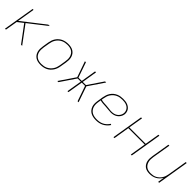

<svg xmlns="http://www.w3.org/2000/svg" viewBox="309 -1751 2981 2981"><g transform="rotate(45 1800.0 -260.0)"><path d="M61 0 148 -520H168L120 -230L492 -520H524L225 -287L438 0H413L344 -93L209 -274L116 -201L82 0Z M847 8Q817 8 788.5 2Q760 -4 736.5 -19Q713 -34 697 -56.5Q681 -79 673.5 -106.5Q666 -134 666.5 -163.5Q667 -193 672 -223L688 -323Q693 -351 702 -378Q711 -405 727.5 -429.5Q744 -454 767 -474Q790 -494 816.5 -506Q843 -518 871 -523Q899 -528 927 -528Q956 -528 985 -522Q1014 -516 1037.5 -501Q1061 -486 1077 -463.5Q1093 -441 1100.5 -413.5Q1108 -386 1107.5 -356.5Q1107 -327 1102 -297L1085 -197Q1081 -169 1071.5 -142Q1062 -115 1045.5 -90.5Q1029 -66 1006.5 -46Q984 -26 957.5 -14Q931 -2 902.5 3Q874 8 847 8ZM847 -11Q872 -11 898 -15.5Q924 -20 948 -31.5Q972 -43 993 -61.5Q1014 -80 1029 -102.5Q1044 -125 1052.5 -150Q1061 -175 1065 -200L1081 -300Q1086 -327 1086.5 -353.5Q1087 -380 1080.5 -404.5Q1074 -429 1060 -450Q1046 -471 1025 -484.5Q1004 -498 978.5 -503.5Q953 -509 926 -509Q901 -509 875.5 -504.5Q850 -500 825.5 -488.5Q801 -477 780 -458.5Q759 -440 744.5 -417.5Q730 -395 721.5 -370Q713 -345 709 -320L692 -220Q688 -193 687.5 -166.5Q687 -140 693 -115.5Q699 -91 713 -70Q727 -49 748 -35.5Q769 -22 794.5 -16.5Q820 -11 847 -11Z M1210 0 1387 -260 1296 -520H1318L1405 -269H1478L1519 -520H1540L1499 -269H1569L1739 -520H1763L1587 -260L1677 0H1655L1568 -251H1496L1454 0H1433L1475 -251H1405L1235 0Z M2064 8Q2033 8 2003 2.5Q1973 -3 1947.5 -17Q1922 -31 1904 -53.5Q1886 -76 1876.5 -103.5Q1867 -131 1867 -161.5Q1867 -192 1872 -223L1888 -323Q1893 -351 1902.5 -378.5Q1912 -406 1928.5 -431Q1945 -456 1968.5 -475.5Q1992 -495 2019 -507Q2046 -519 2074.5 -523.5Q2103 -528 2130 -528Q2155 -528 2179.5 -525Q2204 -522 2226 -513.5Q2248 -505 2266.5 -491Q2285 -477 2297 -457.5Q2309 -438 2313.5 -414.5Q2318 -391 2314 -366Q2309 -339 2292.5 -313.5Q2276 -288 2251.5 -271Q2227 -254 2198.5 -247Q2170 -240 2143 -240Q2112 -240 2081.5 -244.5Q2051 -249 2020 -250Q1989 -251 1958.5 -253.5Q1928 -256 1899 -264L1892 -220Q1887 -192 1887.5 -164.5Q1888 -137 1896 -112Q1904 -87 1920.5 -66.5Q1937 -46 1959.5 -33.5Q1982 -21 2009 -16Q2036 -11 2064 -11Q2092 -11 2121 -16Q2150 -21 2177.5 -34.5Q2205 -48 2228 -69.5Q2251 -91 2267 -117L2285 -108Q2267 -80 2242 -57Q2217 -34 2187.5 -19Q2158 -4 2126.5 2Q2095 8 2064 8ZM2143 -258Q2168 -258 2192.5 -264Q2217 -270 2238.5 -285Q2260 -300 2274.5 -322.5Q2289 -345 2293 -369Q2297 -390 2292.5 -411Q2288 -432 2277.5 -449Q2267 -466 2250.5 -478Q2234 -490 2214.5 -497Q2195 -504 2173.5 -506.5Q2152 -509 2131 -509Q2105 -509 2079 -505Q2053 -501 2028 -489.5Q2003 -478 1982 -460Q1961 -442 1945.5 -419Q1930 -396 1921.5 -371Q1913 -346 1909 -320L1902 -283Q1931 -275 1961.5 -272.5Q1992 -270 2022.5 -269Q2053 -268 2083 -263Q2113 -258 2143 -258Z M2443 0 2529 -520H2550L2510 -281H2870L2910 -520H2931L2845 0H2824L2867 -262H2507L2464 0Z M3241 8Q3212 8 3184.5 1.5Q3157 -5 3135.5 -20.5Q3114 -36 3099.5 -59.5Q3085 -83 3079 -110Q3073 -137 3074 -165.5Q3075 -194 3080 -223L3129 -520H3150L3100 -220Q3096 -194 3095 -168Q3094 -142 3100 -117.5Q3106 -93 3118.5 -72Q3131 -51 3151 -36.5Q3171 -22 3196 -16.5Q3221 -11 3247 -11Q3272 -11 3297 -15.5Q3322 -20 3345.5 -32Q3369 -44 3389 -62.5Q3409 -81 3423 -103.5Q3437 -126 3445 -150Q3453 -174 3457 -199L3510 -520H3531L3445 0H3424L3441 -105Q3426 -78 3404 -55.5Q3382 -33 3355 -18.5Q3328 -4 3299 2Q3270 8 3241 8Z"/></g></svg>

Font: Iosevka SS04 Thin Extended
Style: Italic
Weight: 100
Width: 7
Italic angle: -9°
Monospace: yes
Designer: Belleve Invis
Foundry: Belleve Invis
Version: Version 19.0.0; ttfautohint (v1.8.4)